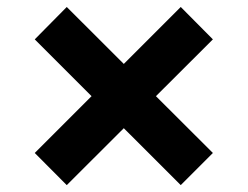

<svg xmlns="http://www.w3.org/2000/svg" viewBox="-20 -570 720 558"><path d="M505.3 -32 339.8 -197.4 174 -32 81 -125.4 246.1 -290.5 81 -455.6 174 -549.7 339.8 -384.2 505.3 -549.7 598.7 -455.6 433.2 -290.5 598.7 -125.4Z"/></svg>

Font: Inter Zeller
Style: Bold
Weight: 700
Designer: Rasmus Andersson; Joe Bland
Foundry: zeller
Version: Version 3.015;git-dec3a8cb1